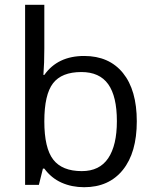

<svg xmlns="http://www.w3.org/2000/svg" viewBox="-20 -780 653 810"><path d="M335 -543.9Q440.4 -543.9 498.8 -471.9Q557.1 -399.9 557.1 -268.1Q557.1 -136.2 498.3 -63.2Q439.5 9.8 335 9.8Q282.7 9.8 239.5 -9.5Q196.3 -28.8 167 -68.8H161.1L144 0H85.9V-759.8H167V-575.2Q167 -513.2 163.1 -463.9H167Q223.6 -543.9 335 -543.9ZM323.2 -476.1Q240.2 -476.1 203.6 -428.5Q167 -380.9 167 -268.1Q167 -155.3 204.6 -106.7Q242.2 -58.1 325.2 -58.1Q399.9 -58.1 436.5 -112.5Q473.1 -167 473.1 -269Q473.1 -373.5 436.5 -424.8Q399.9 -476.1 323.2 -476.1Z"/></svg>

Font: WebKoruri
Style: Regular
Weight: 400
Foundry: lindwurm / mohemohe
Version: Version 1.00